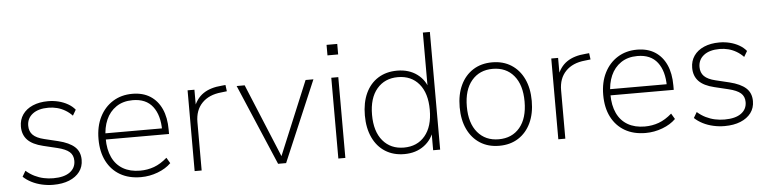

<svg xmlns="http://www.w3.org/2000/svg" viewBox="-44 -921 4585 1146"><g transform="rotate(-5 2248.5 -348.5)"><path d="M236 8Q202 8 168.5 0.5Q135 -7 106.5 -21.5Q78 -36 57 -56L77 -90Q101 -69 127.5 -56Q154 -43 182 -37Q210 -31 239 -31Q304 -31 338.5 -56Q373 -81 373 -124Q373 -158 350.5 -177.5Q328 -197 278 -209L195 -229Q132 -244 102.5 -275Q73 -306 73 -355Q73 -396 94.5 -427Q116 -458 155.5 -475Q195 -492 247 -492Q280 -492 310 -484.5Q340 -477 365.5 -462.5Q391 -448 408 -427L388 -393Q369 -413 346 -426.5Q323 -440 298 -446.5Q273 -453 246 -453Q185 -453 151 -426.5Q117 -400 117 -356Q117 -322 138 -301Q159 -280 205 -269L288 -249Q353 -233 385 -204Q417 -175 417 -126Q417 -85 394.5 -55Q372 -25 331.5 -8.5Q291 8 236 8Z M761 8Q689 8 637 -22Q585 -52 556.5 -107.5Q528 -163 528 -240Q528 -316 556.5 -372.5Q585 -429 635.5 -460.5Q686 -492 752 -492Q815 -492 859 -464Q903 -436 926.5 -384.5Q950 -333 950 -260V-234H555V-271H928L911 -259Q911 -350 871 -402Q831 -454 751 -454Q693 -454 652.5 -426.5Q612 -399 591.5 -352Q571 -305 571 -245V-240Q571 -174 593 -127Q615 -80 657.5 -55.5Q700 -31 759 -31Q804 -31 843.5 -45.5Q883 -60 922 -94L942 -60Q911 -29 862 -10.5Q813 8 761 8Z M1083 0V-484H1124V-371H1114Q1134 -430 1177 -459.5Q1220 -489 1290 -494L1311 -496L1316 -458L1282 -454Q1208 -447 1166.5 -404Q1125 -361 1125 -290V0Z M1583 0 1377 -484H1425L1619 -15H1595L1790 -484H1837L1631 0Z M1933 -619V-682H1997V-619ZM1944 0V-484H1986V0Z M2339 8Q2274 8 2225.5 -22.5Q2177 -53 2150.5 -109.5Q2124 -166 2124 -242Q2124 -319 2150 -375Q2176 -431 2224.5 -461.5Q2273 -492 2339 -492Q2409 -492 2458 -456Q2507 -420 2523 -358H2512V-705H2554V0H2512V-126H2523Q2507 -65 2458 -28.5Q2409 8 2339 8ZM2340 -31Q2420 -31 2466.5 -86.5Q2513 -142 2513 -242Q2513 -342 2466.5 -397.5Q2420 -453 2340 -453Q2261 -453 2214 -397.5Q2167 -342 2167 -242Q2167 -142 2214 -86.5Q2261 -31 2340 -31Z M2908 8Q2842 8 2793.5 -23Q2745 -54 2718.5 -110Q2692 -166 2692 -242Q2692 -318 2718.5 -374Q2745 -430 2793.5 -461Q2842 -492 2908 -492Q2974 -492 3022.5 -461Q3071 -430 3097.5 -374Q3124 -318 3124 -242Q3124 -166 3097.5 -110Q3071 -54 3022.5 -23Q2974 8 2908 8ZM2908 -31Q2988 -31 3034.5 -86.5Q3081 -142 3081 -242Q3081 -342 3034.5 -397.5Q2988 -453 2908 -453Q2829 -453 2782 -397.5Q2735 -342 2735 -242Q2735 -142 2782 -86.5Q2829 -31 2908 -31Z M3262 0V-484H3303V-371H3293Q3313 -430 3356 -459.5Q3399 -489 3469 -494L3490 -496L3495 -458L3461 -454Q3387 -447 3345.5 -404Q3304 -361 3304 -290V0Z M3785 8Q3713 8 3661 -22Q3609 -52 3580.5 -107.5Q3552 -163 3552 -240Q3552 -316 3580.5 -372.5Q3609 -429 3659.5 -460.5Q3710 -492 3776 -492Q3839 -492 3883 -464Q3927 -436 3950.5 -384.5Q3974 -333 3974 -260V-234H3579V-271H3952L3935 -259Q3935 -350 3895 -402Q3855 -454 3775 -454Q3717 -454 3676.5 -426.5Q3636 -399 3615.5 -352Q3595 -305 3595 -245V-240Q3595 -174 3617 -127Q3639 -80 3681.5 -55.5Q3724 -31 3783 -31Q3828 -31 3867.5 -45.5Q3907 -60 3946 -94L3966 -60Q3935 -29 3886 -10.5Q3837 8 3785 8Z M4258 8Q4224 8 4190.5 0.5Q4157 -7 4128.5 -21.5Q4100 -36 4079 -56L4099 -90Q4123 -69 4149.5 -56Q4176 -43 4204 -37Q4232 -31 4261 -31Q4326 -31 4360.5 -56Q4395 -81 4395 -124Q4395 -158 4372.5 -177.5Q4350 -197 4300 -209L4217 -229Q4154 -244 4124.5 -275Q4095 -306 4095 -355Q4095 -396 4116.5 -427Q4138 -458 4177.5 -475Q4217 -492 4269 -492Q4302 -492 4332 -484.5Q4362 -477 4387.5 -462.5Q4413 -448 4430 -427L4410 -393Q4391 -413 4368 -426.5Q4345 -440 4320 -446.5Q4295 -453 4268 -453Q4207 -453 4173 -426.5Q4139 -400 4139 -356Q4139 -322 4160 -301Q4181 -280 4227 -269L4310 -249Q4375 -233 4407 -204Q4439 -175 4439 -126Q4439 -85 4416.5 -55Q4394 -25 4353.5 -8.5Q4313 8 4258 8Z"/></g></svg>

Font: Nunito Sans 12pt ExtraLight 12pt ExtraLight
Style: Regular
Weight: 250
Version: Version 3.101;gftools[0.9.27]